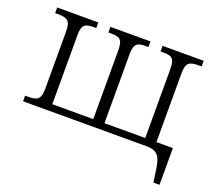

<svg xmlns="http://www.w3.org/2000/svg" viewBox="-119 -698 1159 1031"><g transform="rotate(20 460.5 -182.5)"><path d="M849 171H884V-39H790V-432C790 -497 813 -504 867 -504H879V-536H644V-504H657C707 -504 726 -497 726 -432V-39H493V-432C493 -497 513 -504 563 -504H575V-536H346V-504H358C409 -504 429 -497 429 -432V-39H195V-432C195 -497 215 -504 264 -504H277V-536H42V-504H54C108 -504 131 -497 131 -432V-104C131 -39 108 -32 54 -32H42V0H747C815 0 829 32 839 101Z"/></g></svg>

Font: Noto Serif Light
Style: Regular
Weight: 300
Designer: Monotype Design Team
Foundry: Monotype Imaging Inc.
Version: Version 2.013